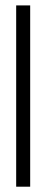

<svg xmlns="http://www.w3.org/2000/svg" viewBox="-20 -704 175 724"><path d="M41 0V-683.6H93.8V0Z"/></svg>

Font: Post No Bills Jaffna
Style: Regular
Weight: 400
Designer: Kosala Senevirathne, Siva Puranthara, Lasantha Premarathna, Tharique Azeez
Foundry: Mooniak
Version: Version 1.220 ; ttfautohint (v1.6)